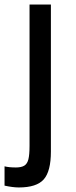

<svg xmlns="http://www.w3.org/2000/svg" viewBox="-40 -574 334 845"><path d="M-20 243V158Q-1 163 30 163Q54 163 67 155Q80 147 85 127Q90 107 90 68V-554H184V93Q184 180 152.5 215.5Q121 251 43 251Q17 251 -20 243Z"/></svg>

Font: Biryani
Style: Regular
Weight: 400
Designer: Dan Reynolds and Mathieu Réguer
Foundry: Dan Reynolds and Mathieu Réguer
Version: Version 1.004; ttfautohint (v1.1) -l 5 -r 5 -G 72 -x 0 -D la